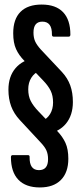

<svg xmlns="http://www.w3.org/2000/svg" viewBox="-20 -705 357 843"><path d="M182 -116 164 -174Q187 -183 200 -204.5Q213 -226 213 -255Q213 -285 202.5 -306.5Q192 -328 170 -351L87 -438Q63 -462 50.5 -489.5Q38 -517 38 -559Q38 -621 70 -653Q102 -685 163 -685Q225 -685 257 -651.5Q289 -618 289 -553Q289 -544 281 -544H216Q208 -544 208 -553Q209 -610 166 -610Q127 -610 127 -562Q127 -540 134 -524Q141 -508 158 -489L252 -389Q277 -362 288.5 -330Q300 -298 300 -257Q300 -199 269.5 -162Q239 -125 182 -116ZM155 118Q93 118 60.5 84Q28 50 28 -15Q28 -24 36 -24H102Q111 -24 110 -15Q109 42 151 42Q191 42 191 -6Q191 -28 184 -44Q177 -60 159 -79L67 -178Q41 -206 29 -238.5Q17 -271 17 -311Q17 -369 48 -405.5Q79 -442 135 -451L154 -394Q131 -385 117.5 -363.5Q104 -342 104 -313Q104 -283 115 -261.5Q126 -240 148 -217L231 -130Q255 -105 267.5 -77.5Q280 -50 280 -8Q280 52 247.5 85Q215 118 155 118Z"/></svg>

Font: Sofia Sans Extra Condensed SemiBold
Style: Regular
Weight: 600
Designer: Botio Nikoltchev, Ani Petrova
Foundry: lettersoup
Version: Version 4.101